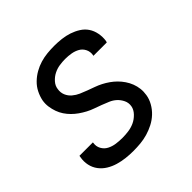

<svg xmlns="http://www.w3.org/2000/svg" viewBox="-145 -655 789 789"><g transform="rotate(-45 250.0 -260.0)"><path d="M199 8Q177 8 155.5 5.5Q134 3 113.5 -3Q93 -9 75 -20Q57 -31 44.5 -47.5Q32 -64 27.5 -85Q23 -106 27 -128L28 -135H106V-132Q103 -114 111.5 -98.5Q120 -83 135.5 -75Q151 -67 169 -64.5Q187 -62 206 -62Q223 -62 241 -64.5Q259 -67 275.5 -74.5Q292 -82 306 -96.5Q320 -111 323 -128Q326 -146 318.5 -161.5Q311 -177 299 -188Q287 -199 271.5 -205.5Q256 -212 240.5 -218Q225 -224 209 -229.5Q193 -235 178 -243Q163 -251 149.5 -260.5Q136 -270 124.5 -281.5Q113 -293 104 -306.5Q95 -320 89.5 -335.5Q84 -351 81.5 -368Q79 -385 82 -403Q86 -423 95.5 -442Q105 -461 120.5 -476Q136 -491 154.5 -501.5Q173 -512 193 -518Q213 -524 233.5 -526Q254 -528 274 -528Q295 -528 316.5 -525.5Q338 -523 357.5 -516.5Q377 -510 394.5 -499Q412 -488 423 -471.5Q434 -455 438 -434Q442 -413 439 -392L437 -385H359L360 -388Q363 -406 355.5 -421Q348 -436 334 -444Q320 -452 303 -455Q286 -458 268 -458Q252 -458 235 -455.5Q218 -453 202 -445Q186 -437 173.5 -423Q161 -409 159 -392Q156 -374 162.5 -358.5Q169 -343 182 -332Q195 -321 210 -314.5Q225 -308 241 -302Q257 -296 272.5 -290.5Q288 -285 302.5 -277.5Q317 -270 330.5 -260.5Q344 -251 355.5 -239.5Q367 -228 376.5 -214Q386 -200 392 -184.5Q398 -169 400 -152Q402 -135 399 -117Q396 -97 385 -77.5Q374 -58 358 -43Q342 -28 322.5 -18Q303 -8 282.5 -2Q262 4 241 6Q220 8 199 8Z"/></g></svg>

Font: Iosevka Term Curly Oblique
Style: Regular
Weight: 400
Italic angle: -9°
Designer: Belleve Invis
Foundry: Belleve Invis
Version: Version 32.3.0